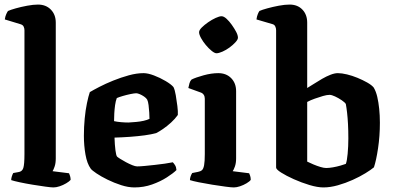

<svg xmlns="http://www.w3.org/2000/svg" viewBox="-20 -820 1725 840"><path d="M214 0Q204 0 178.5 -3.5Q153 -7 122.5 -12Q92 -17 66.5 -22.5Q41 -28 29 -32Q29 -40 32 -49Q35 -58 38 -63L60 -67Q77 -69 82 -85Q87 -101 87 -146V-688Q87 -696 83.5 -703.5Q80 -711 70 -714L1 -735Q3 -749 7.5 -758.5Q12 -768 15 -772Q26 -777 49 -783.5Q72 -790 99 -795Q126 -800 146 -800Q181 -800 202.5 -778Q224 -756 224 -721V-127Q224 -106 219 -91.5Q214 -77 210 -71L282 -62Q284 -58 286.5 -50Q289 -42 289 -33Q283 -26 269.5 -18Q256 -10 241 -5Q226 0 214 0Z M568 0Q541 0 510 -10Q479 -20 450.5 -34Q422 -48 402 -61.5Q382 -75 377 -82Q361 -104 354 -143.5Q347 -183 347 -226Q347 -264 350.5 -301Q354 -338 360.5 -369Q367 -400 373 -417Q388 -426 415 -440Q442 -454 475.5 -467.5Q509 -481 543.5 -490.5Q578 -500 608 -500Q627 -500 653.5 -490Q680 -480 704.5 -465.5Q729 -451 739 -439Q745 -427 749 -403.5Q753 -380 756 -356Q759 -332 758 -317Q746 -300 728.5 -284Q711 -268 693.5 -256Q676 -244 664 -238Q643 -232 613.5 -228Q584 -224 550 -221.5Q516 -219 481 -218Q482 -186 485 -163Q488 -140 492 -135Q495 -132 506 -125Q517 -118 531 -110.5Q545 -103 558.5 -97.5Q572 -92 580 -92Q593 -92 613.5 -94Q634 -96 657 -98.5Q680 -101 701 -104Q722 -107 736 -110Q741 -105 746 -97Q751 -89 752 -76Q738 -62 710 -44Q682 -26 645.5 -13Q609 0 568 0ZM542 -284Q559 -285 576 -286.5Q593 -288 608.5 -291.5Q624 -295 634 -300Q634 -311 633 -327.5Q632 -344 630 -360Q628 -376 624 -384Q620 -391 610.5 -397.5Q601 -404 591.5 -408Q582 -412 576 -412Q568 -412 551 -408.5Q534 -405 517 -400Q500 -395 491 -391Q486 -378 483.5 -360Q481 -342 480 -323.5Q479 -305 479 -290Q492 -287 509.5 -285.5Q527 -284 542 -284Z M1003 0Q992 0 966 -3.5Q940 -7 908.5 -12Q877 -17 850 -22.5Q823 -28 811 -32Q811 -40 814 -48.5Q817 -57 821 -63L846 -68Q857 -70 863.5 -75.5Q870 -81 873 -97.5Q876 -114 876 -146V-388Q876 -398 871.5 -405Q867 -412 859 -415L804 -435Q806 -446 809 -456Q812 -466 818 -472Q836 -481 870.5 -490.5Q905 -500 935 -500Q970 -500 991.5 -478Q1013 -456 1013 -421V-127Q1013 -106 1007.5 -91Q1002 -76 998 -71L1070 -62Q1072 -58 1074.5 -50.5Q1077 -43 1077 -33Q1072 -26 1058.5 -18Q1045 -10 1030 -5Q1015 0 1003 0ZM927 -587Q919 -587 906 -597.5Q893 -608 880.5 -623Q868 -638 859.5 -653.5Q851 -669 851 -679Q851 -688 862.5 -699.5Q874 -711 890.5 -722.5Q907 -734 923.5 -741.5Q940 -749 949 -749Q959 -749 971 -738Q983 -727 994 -711.5Q1005 -696 1013 -681Q1021 -666 1021 -655Q1021 -647 1010 -635Q999 -623 984 -612Q969 -601 953 -594Q937 -587 927 -587Z M1395 0Q1369 0 1334 -10.5Q1299 -21 1265.5 -36Q1232 -51 1210 -65Q1188 -79 1188 -87V-688Q1188 -697 1184 -705Q1180 -713 1170 -715L1102 -735Q1104 -749 1108 -758.5Q1112 -768 1115 -772Q1126 -777 1149.5 -783.5Q1173 -790 1199.5 -795Q1226 -800 1247 -800Q1282 -800 1303 -778Q1324 -756 1324 -721V-435Q1336 -442 1353 -453Q1370 -464 1389 -475Q1408 -486 1426 -493Q1444 -500 1458 -500Q1475 -500 1498 -494.5Q1521 -489 1544 -479.5Q1567 -470 1586.5 -459Q1606 -448 1615 -437Q1625 -420 1630.5 -396.5Q1636 -373 1639 -344Q1642 -315 1642 -283Q1642 -225 1634 -171.5Q1626 -118 1616 -88Q1603 -77 1578.5 -62Q1554 -47 1523 -33Q1492 -19 1458.5 -9.5Q1425 0 1395 0ZM1407 -85Q1420 -85 1437 -88Q1454 -91 1469.5 -95.5Q1485 -100 1493 -103Q1498 -115 1501 -147.5Q1504 -180 1504 -214Q1504 -249 1502.5 -277Q1501 -305 1498.5 -327Q1496 -349 1493 -365Q1489 -372 1475 -381.5Q1461 -391 1446 -398Q1431 -405 1422 -405Q1410 -405 1393 -400Q1376 -395 1357.5 -388.5Q1339 -382 1324 -374V-113Q1336 -107 1351.5 -100.5Q1367 -94 1382 -89.5Q1397 -85 1407 -85Z"/></svg>

Font: Texturina 12pt
Style: Bold
Weight: 700
Designer: Guillermo Torres Carreño
Foundry: Omnibus-Type
Version: Version 1.002